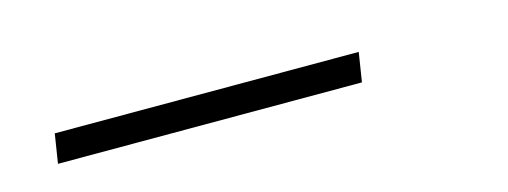

<svg xmlns="http://www.w3.org/2000/svg" viewBox="-19 -101 638 241"><g transform="rotate(-15 300.0 19.0)"><path d="M40 38 46 0H441L435 38Z"/></g></svg>

Font: Iosevka Etoile XLtObl
Style: Regular
Weight: 200
Italic angle: -9°
Designer: Belleve Invis
Foundry: Belleve Invis
Version: Version 15.5.2; ttfautohint (v1.8.4)